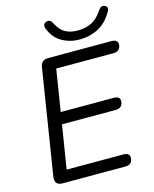

<svg xmlns="http://www.w3.org/2000/svg" viewBox="-132 -998 872 1085"><g transform="rotate(-15 304.0 -455.0)"><path d="M98 0Q49 0 56 -49L154 -664Q160 -705 202 -705H571Q608 -705 608 -678Q608 -657 596.5 -646.5Q585 -636 567 -636H230L191 -392H501Q537 -392 537 -365Q537 -344 525.5 -333.5Q514 -323 497 -323H180L139 -69H470Q507 -69 507 -41Q507 -20 495.5 -10Q484 0 466 0ZM402 -760Q346 -760 299.5 -786Q253 -812 231 -867Q219 -896 244 -906Q267 -915 282 -885Q300 -848 329 -830Q358 -812 405 -812Q453 -812 487.5 -830.5Q522 -849 551 -893Q567 -916 586 -907Q610 -897 594 -870Q559 -810 509 -785Q459 -760 402 -760Z"/></g></svg>

Font: Nunito
Style: Italic
Weight: 400
Italic angle: -9°
Designer: Vernon Adams
Foundry: Vernon Adams
Version: Version 3.601; ttfautohint (v1.8.2.53-6de2)